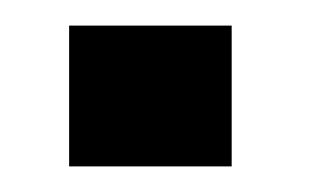

<svg xmlns="http://www.w3.org/2000/svg" viewBox="-20 -384 246 150"><path d="M34 -254V-364H161V-254Z"/></svg>

Font: Foldit SemiBold
Style: Regular
Weight: 600
Version: Version 1.003